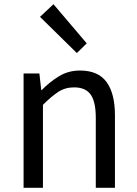

<svg xmlns="http://www.w3.org/2000/svg" viewBox="-20 -892 650 912"><path d="M92 0V-543H167L176 -464H178Q216 -503 260.5 -530Q305 -557 360 -557Q446 -557 486 -502.5Q526 -448 526 -344V0H435V-332Q435 -409 410.5 -443Q386 -477 332 -477Q290 -477 257.5 -456Q225 -435 184 -394V0ZM345 -640 170 -812 234 -872 392 -686Z"/></svg>

Font: Chocolate Classical Sans
Style: Regular
Weight: 400
Designer: 田海東、宇文滿月
Foundry: Moonlit Owen
Version: Version 1.001